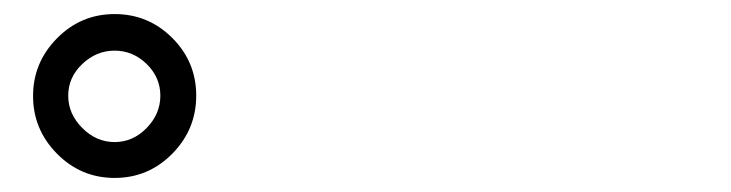

<svg xmlns="http://www.w3.org/2000/svg" viewBox="-20 -844 1040 273"><path d="M143 -591Q95 -591 61 -625.5Q27 -660 27 -707.5Q27 -755 61 -789.5Q95 -824 143 -824Q191 -824 225 -790Q259 -756 259 -708Q259 -660 225 -625.5Q191 -591 143 -591ZM143 -642Q169 -642 188.5 -662Q208 -682 208 -708Q208 -734 188.5 -753Q169 -772 143 -772Q117 -772 97 -753Q77 -734 77 -708Q77 -682 97 -662Q117 -642 143 -642Z"/></svg>

Font: Resource Han Rounded CN Medium
Style: Regular
Weight: 500
Designer: Cyano Hao (round all glyphs); Ryoko NISHIZUKA 西塚涼子 (kana, bopomofo & ideographs); Paul D. Hunt (Latin, Greek & Cyrillic)
Foundry: Cyano Hao
Version: 0.990